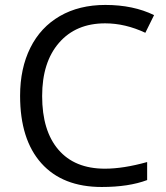

<svg xmlns="http://www.w3.org/2000/svg" viewBox="-20 -744 671 774"><path d="M403.8 -649.9Q286.1 -649.9 218 -571.5Q149.9 -493.2 149.9 -356.9Q149.9 -216.8 215.6 -140.4Q281.2 -64 402.8 -64Q477.5 -64 573.2 -90.8V-18.1Q499 9.8 390.1 9.8Q232.4 9.8 146.7 -85.9Q61 -181.6 61 -357.9Q61 -468.3 102.3 -551.3Q143.6 -634.3 221.4 -679.2Q299.3 -724.1 404.8 -724.1Q517.1 -724.1 601.1 -683.1L565.9 -611.8Q484.9 -649.9 403.8 -649.9Z"/></svg>

Font: f3_1792  
Style: Regular
Weight: 400
Foundry: Ascender Corporation
Version: Version 1.10